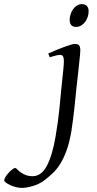

<svg xmlns="http://www.w3.org/2000/svg" viewBox="-208 -671 473 935"><path d="M183.1 -424.8Q183.1 -419.4 181.9 -406Q180.7 -392.6 178.7 -374.5Q176.8 -356.4 174.6 -335.7Q172.4 -314.9 170.2 -295.2Q168 -275.4 166 -258.5Q164.1 -241.7 163.1 -231Q161.1 -213.9 159.2 -192.1Q157.2 -170.4 154.3 -145Q151.4 -119.6 147.9 -91.1Q144.5 -62.5 139.6 -32.2Q129.9 24.9 115.5 63.7Q101.1 102.5 84 129.2Q66.9 155.8 47.6 173.6Q28.3 191.4 8.3 207Q-4.9 217.3 -20.5 224.4Q-36.1 231.4 -51.3 235.8Q-66.4 240.2 -79.6 242.2Q-92.8 244.1 -101.6 244.1Q-115.2 244.1 -130.4 240.2Q-145.5 236.3 -158.2 230.5Q-170.9 224.6 -179.2 218.3Q-187.5 211.9 -187.5 207Q-187.5 200.7 -181.2 190.4Q-174.8 180.2 -166 170.7Q-157.2 161.1 -148.2 154.1Q-139.2 147 -134.3 147Q-130.4 147 -124.5 153.3Q-118.7 159.7 -108.9 167Q-99.1 174.3 -84.5 180.7Q-69.8 187 -48.3 187Q-6.8 187 20 136.7Q46.9 86.4 62.5 -5.4Q68.8 -41.5 73.2 -74.2Q77.6 -106.9 80.6 -134.8Q83.5 -162.6 85.4 -184.3Q87.4 -206.1 88.9 -220.2Q89.4 -228 90.8 -241Q92.3 -253.9 93.8 -268.8Q95.2 -283.7 96.9 -299.6Q98.6 -315.4 100.1 -329.6Q101.6 -343.8 102.3 -354.7Q103 -365.7 103 -371.1Q103 -382.3 101.6 -388.9Q100.1 -395.5 97.4 -398.7Q94.7 -401.9 91.1 -402.8Q87.4 -403.8 83 -403.8Q78.6 -403.8 70.6 -402.1Q62.5 -400.4 54.2 -397.9Q44.9 -395.5 34.2 -392.1L26.9 -410.2Q47.4 -419.4 67.9 -428Q88.4 -436.5 106 -442.9Q123.5 -449.2 136.7 -453.1Q149.9 -457 155.8 -457Q169.4 -457 176.3 -451.2Q183.1 -445.3 183.1 -424.8ZM223.6 -616.2Q223.6 -602.5 219.2 -589.1Q214.8 -575.7 206.8 -564.7Q198.7 -553.7 187.5 -546.9Q176.3 -540 162.6 -540Q131.3 -540 131.3 -574.2Q131.3 -587.4 135.5 -600.8Q139.6 -614.3 147.5 -625.5Q155.3 -636.7 166.3 -643.8Q177.2 -650.9 191.4 -650.9Q206.5 -650.9 215.1 -641.8Q223.6 -632.8 223.6 -616.2Z"/></svg>

Font: Gentium Plus Cyr
Style: Italic
Weight: 400
Italic angle: -8°
Designer: J. Victor Gaultney, Annie Olsen, Iska Routamaa, Becca Hirsbrunner
Foundry: SIL International
Version: Version 5.000